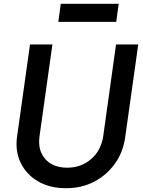

<svg xmlns="http://www.w3.org/2000/svg" viewBox="-20 -979 752 1011"><path d="M328 12Q242 12 180.5 -24Q119 -60 89 -121.5Q59 -183 70 -261L138 -745H256L188 -261Q178 -187 218.5 -141.5Q259 -96 334 -96Q407 -96 460 -141.5Q513 -187 524 -265L591 -745H708L639 -255Q628 -177 585 -117Q542 -57 476 -22.5Q410 12 328 12ZM287 -864 300 -959H605L592 -864Z"/></svg>

Font: Plus Jakarta Sans SemiBold
Style: Italic
Weight: 600
Italic angle: -8°
Designer: Gumpita Rahayu
Foundry: Tokotype
Version: Version 2.071; ttfautohint (v1.8.4.7-5d5b);gftools[0.9.29]